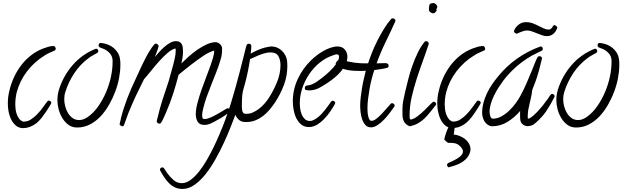

<svg xmlns="http://www.w3.org/2000/svg" viewBox="-20 -772 3997 1233"><path d="M337.9 -460Q337.9 -450.2 330.1 -447.3Q313.5 -439.5 297.4 -432.6Q281.2 -425.8 265.6 -415Q200.2 -375 153.3 -313.5Q106.4 -252 86.9 -177.7Q78.1 -139.6 78.1 -100.6Q78.1 -86.9 80.1 -70.8Q82 -54.7 87.4 -39.1Q92.8 -23.4 102.1 -10.7Q111.3 2 126 7.8Q127 8.8 129.4 8.8Q131.8 8.8 132.8 8.8Q157.2 8.8 177.7 -4.4Q198.2 -17.6 214.8 -34.2Q241.2 -60.5 264.6 -94.7Q269.5 -101.6 274.4 -108.4Q279.3 -115.2 284.2 -121.1Q287.1 -126 293 -126Q298.8 -126 304.2 -121.6Q309.6 -117.2 309.6 -111.3Q309.6 -109.4 305.2 -101.6Q300.8 -93.8 294.9 -84.5Q289.1 -75.2 283.7 -66.9Q278.3 -58.6 276.4 -55.7Q262.7 -35.2 247.6 -15.6Q232.4 3.9 214.4 18.6Q196.3 33.2 173.8 42Q151.4 50.8 125 50.8Q119.1 50.8 116.2 49.8Q97.7 46.9 83.5 35.6Q69.3 24.4 59.1 8.3Q48.8 -7.8 43 -25.9Q37.1 -43.9 34.2 -60.5Q32.2 -72.3 31.2 -84Q30.3 -95.7 30.3 -108.4Q30.3 -150.4 40 -188.5Q49.8 -231.4 68.8 -273.4Q87.9 -315.4 115.2 -351.6Q142.6 -387.7 177.7 -415.5Q212.9 -443.4 255.9 -460Q270.5 -465.8 289.1 -471.2Q307.6 -476.6 324.2 -476.6Q329.1 -476.6 333.5 -470.7Q337.9 -464.8 337.9 -460Z M752.9 -351.6Q752.9 -314.5 744.6 -270.5Q736.3 -226.6 719.7 -182.6Q703.1 -138.7 679.2 -97.2Q655.3 -55.7 624.5 -23.4Q593.8 8.8 556.2 27.8Q518.6 46.9 475.6 46.9Q443.4 46.9 419.9 29.8Q396.5 12.7 380.4 -13.7Q364.3 -40 356.4 -70.8Q348.6 -101.6 348.6 -128.9Q348.6 -161.1 357.4 -192.4Q384.8 -282.2 445.3 -352.5Q505.9 -422.9 592.8 -458Q594.7 -459 597.7 -459Q604.5 -459 607.9 -454.1Q611.3 -449.2 611.3 -443.4Q611.3 -436.5 603.5 -431.6Q589.8 -423.8 576.2 -416.5Q562.5 -409.2 548.8 -398.4Q495.1 -359.4 457 -301.8Q418.9 -244.1 399.4 -180.7Q392.6 -160.2 392.6 -134.8Q392.6 -114.3 398.4 -90.8Q404.3 -67.4 416 -47.4Q427.7 -27.3 445.8 -14.2Q463.9 -1 488.3 -1Q503.9 -1 518.1 -6.8Q532.2 -12.7 544.9 -21.5Q582 -47.9 611.3 -89.8Q640.6 -131.8 661.1 -180.2Q681.6 -228.5 692.4 -278.8Q703.1 -329.1 703.1 -374V-385.7Q701.2 -411.1 686 -428.7Q670.9 -446.3 648.4 -457Q641.6 -460 635.3 -461.9Q628.9 -463.9 623 -466.8Q613.3 -470.7 613.3 -480.5Q613.3 -487.3 617.2 -492.2Q621.1 -497.1 627.9 -496.1H628.9Q650.4 -494.1 671.4 -486.3Q692.4 -478.5 709 -464.8Q725.6 -451.2 736.8 -432.6Q748 -414.1 751 -390.6Q752.9 -380.9 752.9 -371.6Q752.9 -362.3 752.9 -351.6Z M1457 -61.5Q1457 -54.7 1439.9 -41.5Q1422.9 -28.3 1400.4 -15.1Q1377.9 -2 1356.9 9.3Q1335.9 20.5 1328.1 23.4Q1309.6 30.3 1293 30.3Q1261.7 30.3 1249.5 9.8Q1237.3 -10.7 1237.3 -39.1Q1237.3 -69.3 1248 -110.4Q1258.8 -151.4 1273.9 -194.8Q1289.1 -238.3 1305.2 -279.8Q1321.3 -321.3 1332 -351.6Q1338.9 -372.1 1347.2 -398.4Q1355.5 -424.8 1355.5 -447.3Q1341.8 -443.4 1323.7 -435.1Q1305.7 -426.8 1293.9 -418.9Q1250 -389.6 1209 -357.9Q1168 -326.2 1127 -292Q1111.3 -230.5 1091.8 -169.9Q1072.3 -109.4 1046.9 -50.8Q1039.1 -34.2 1031.7 -16.6Q1024.4 1 1014.6 15.6Q1010.7 22.5 1003.9 22.5Q999 22.5 992.7 17.6Q986.3 12.7 986.3 7.8Q986.3 6.8 988.8 -4.4Q991.2 -15.6 992.2 -16.6Q1005.9 -77.1 1024.9 -135.3Q1043.9 -193.4 1063.5 -252Q1079.1 -304.7 1092.8 -357.4Q1098.6 -379.9 1103.5 -402.8Q1108.4 -425.8 1108.4 -448.2Q1108.4 -452.1 1107.9 -455.1Q1107.4 -458 1107.4 -460.9Q1084 -456.1 1056.2 -432.1Q1028.3 -408.2 1001 -377.4Q973.6 -346.7 949.2 -315.9Q924.8 -285.2 908.2 -266.6Q906.2 -264.6 905.3 -264.6Q902.3 -258.8 899.9 -252.9Q897.5 -247.1 894.5 -242.2Q872.1 -198.2 852.1 -155.3Q832 -112.3 813.5 -67.4Q802.7 -43 794.4 -18.1Q786.1 6.8 776.4 31.2Q773.4 39.1 765.6 39.1Q760.7 39.1 754.4 34.2Q748 29.3 748 25.4Q748 24.4 749.5 19Q751 13.7 752.4 6.8Q753.9 0 755.4 -5.9Q756.8 -11.7 756.8 -13.7Q773.4 -78.1 797.4 -140.6Q821.3 -203.1 850.6 -263.7Q864.3 -292 877 -320.8Q889.6 -349.6 904.3 -377.9Q910.2 -389.6 918 -405.3Q925.8 -420.9 935.1 -436Q944.3 -451.2 954.1 -465.3Q963.9 -479.5 972.7 -488.3Q976.6 -492.2 981.4 -492.2Q985.4 -492.2 992.2 -486.8Q999 -481.4 999 -476.6Q999 -473.6 995.6 -463.9Q992.2 -454.1 988.3 -442.4Q984.4 -430.7 980 -420.4Q975.6 -410.2 974.6 -406.2Q985.4 -418.9 1001 -436.5Q1016.6 -454.1 1034.7 -470.2Q1052.7 -486.3 1072.3 -497.1Q1091.8 -507.8 1110.4 -507.8Q1125 -507.8 1134.3 -502Q1143.6 -496.1 1147.9 -486.8Q1152.3 -477.5 1153.8 -465.8Q1155.3 -454.1 1155.3 -442.4Q1155.3 -422.9 1152.3 -403.3Q1149.4 -383.8 1144.5 -364.3Q1163.1 -382.8 1189.5 -406.7Q1215.8 -430.7 1246.1 -451.7Q1276.4 -472.7 1307.1 -486.8Q1337.9 -501 1364.3 -501Q1379.9 -501 1393.1 -488.3Q1406.2 -475.6 1406.2 -460Q1406.2 -441.4 1404.3 -423.8Q1402.3 -406.2 1396.5 -388.7Q1384.8 -348.6 1369.1 -309.1Q1353.5 -269.5 1337.9 -230.5Q1322.3 -191.4 1308.1 -152.3Q1293.9 -113.3 1284.2 -72.3Q1282.2 -62.5 1280.3 -52.7Q1278.3 -43 1278.3 -33.2Q1278.3 -22.5 1280.3 -15.1Q1282.2 -7.8 1294.9 -7.8Q1311.5 -7.8 1335 -18.6Q1358.4 -29.3 1381.3 -42.5Q1404.3 -55.7 1421.4 -66.4Q1438.5 -77.1 1442.4 -77.1Q1448.2 -77.1 1452.6 -72.3Q1457 -67.4 1457 -61.5Z M1825.2 -346.7Q1825.2 -284.2 1803.2 -226.1Q1781.2 -168 1747.1 -115.2Q1730.5 -90.8 1711.4 -67.9Q1692.4 -44.9 1669.4 -27.3Q1646.5 -9.8 1619.6 1Q1592.8 11.7 1561.5 11.7Q1557.6 11.7 1549.3 11.2Q1541 10.7 1538.1 9.8Q1522.5 5.9 1509.8 -6.8Q1497.1 -19.5 1491.2 -34.2Q1479.5 -2.9 1460.9 44.4Q1442.4 91.8 1418 144.5Q1393.6 197.3 1363.8 250.5Q1334 303.7 1300.3 346.2Q1266.6 388.7 1229 415Q1191.4 441.4 1152.3 441.4Q1125 441.4 1103.5 431.2Q1082 420.9 1064.9 403.8Q1047.9 386.7 1034.2 365.7Q1020.5 344.7 1008.8 323.2Q1006.8 319.3 1006.8 317.4Q1006.8 311.5 1012.2 307.1Q1017.6 302.7 1022.5 302.7Q1029.3 302.7 1033.2 308.6Q1038.1 316.4 1043 323.2Q1047.9 330.1 1052.7 337.9Q1069.3 361.3 1092.8 382.8Q1116.2 404.3 1147.5 404.3Q1175.8 404.3 1203.6 383.8Q1231.4 363.3 1257.8 330.1Q1284.2 296.9 1307.6 256.3Q1331.1 215.8 1350.6 175.8Q1370.1 135.7 1385.3 100.1Q1400.4 64.5 1409.2 43Q1443.4 -43.9 1469.7 -131.8Q1496.1 -219.7 1519.5 -310.5Q1527.3 -340.8 1534.7 -370.1Q1542 -399.4 1549.8 -429.7Q1553.7 -442.4 1556.2 -455.6Q1558.6 -468.8 1563.5 -481.4Q1567.4 -491.2 1577.1 -491.2Q1584 -491.2 1588.9 -487.8Q1593.8 -484.4 1593.8 -477.5Q1593.8 -466.8 1592.8 -454.1Q1591.8 -441.4 1589.8 -427.7Q1593.8 -429.7 1596.7 -431.2Q1599.6 -432.6 1602.5 -434.6Q1628.9 -448.2 1652.8 -457.5Q1676.8 -466.8 1706.1 -471.7Q1710.9 -472.7 1715.3 -473.1Q1719.7 -473.6 1724.6 -473.6Q1743.2 -473.6 1759.8 -466.3Q1776.4 -459 1789.6 -446.8Q1802.7 -434.6 1811.5 -418.5Q1820.3 -402.3 1823.2 -384.8Q1824.2 -375 1824.7 -365.7Q1825.2 -356.4 1825.2 -346.7ZM1781.2 -354.5Q1781.2 -387.7 1767.6 -411.6Q1753.9 -435.5 1716.8 -435.5Q1698.2 -435.5 1676.8 -429.2Q1655.3 -422.9 1636.7 -415Q1618.2 -407.2 1604 -400.4Q1589.8 -393.6 1585.9 -393.6Q1580.1 -353.5 1571.8 -313.5Q1563.5 -273.4 1555.7 -244.1Q1551.8 -227.5 1546.4 -210.4Q1541 -193.4 1538.1 -176.8Q1535.2 -161.1 1534.2 -138.7Q1533.2 -116.2 1533.2 -99.6Q1533.2 -93.8 1533.2 -84.5Q1533.2 -75.2 1534.7 -66.4Q1536.1 -57.6 1539.6 -50.8Q1543 -43.9 1550.8 -42Q1553.7 -41 1557.1 -41Q1560.5 -41 1563.5 -41Q1585 -41 1606 -50.8Q1627 -60.5 1645.5 -75.2Q1664.1 -89.8 1679.7 -107.9Q1695.3 -126 1706.1 -142.6Q1736.3 -189.5 1758.8 -244.1Q1781.2 -298.8 1781.2 -354.5Z M2210.9 -407.2Q2210.9 -382.8 2199.2 -358.9Q2187.5 -335 2169.4 -313.5Q2151.4 -292 2129.9 -274.4Q2108.4 -256.8 2089.8 -244.1Q2061.5 -224.6 2030.8 -208Q2000 -191.4 1963.9 -191.4Q1956.1 -191.4 1946.8 -193.4Q1937.5 -195.3 1937.5 -206.1Q1937.5 -219.7 1950.2 -222.7Q1953.1 -223.6 1957 -223.6Q1960.9 -223.6 1964.8 -224.6Q1975.6 -226.6 1985.8 -231.4Q1996.1 -236.3 2006.8 -242.2Q2023.4 -252.9 2048.8 -272.5Q2074.2 -292 2098.6 -315.4Q2123 -338.9 2140.1 -363.3Q2157.2 -387.7 2157.2 -409.2Q2157.2 -422.9 2142.6 -422.9Q2136.7 -422.9 2130.9 -420.9Q2125 -418.9 2119.1 -417Q2072.3 -401.4 2033.2 -369.6Q1994.1 -337.9 1965.8 -295.9Q1937.5 -253.9 1921.4 -206.1Q1905.3 -158.2 1905.3 -110.4Q1905.3 -94.7 1907.7 -74.7Q1910.2 -54.7 1917.5 -37.1Q1924.8 -19.5 1937.5 -7.3Q1950.2 4.9 1970.7 4.9Q1978.5 4.9 1985.4 2.4Q1992.2 0 1999 -3.9Q2025.4 -18.6 2047.9 -43.5Q2070.3 -68.4 2087.9 -93.8Q2092.8 -99.6 2097.2 -106.4Q2101.6 -113.3 2106.4 -120.1Q2109.4 -125 2116.2 -125Q2122.1 -125 2127.4 -121.1Q2132.8 -117.2 2132.8 -110.4Q2132.8 -108.4 2130.9 -104.5Q2119.1 -83 2101.6 -57.1Q2084 -31.2 2062.5 -8.8Q2041 13.7 2016.1 28.8Q1991.2 43.9 1963.9 43.9Q1933.6 43.9 1913.6 26.9Q1893.6 9.8 1881.8 -15.1Q1870.1 -40 1865.2 -68.8Q1860.4 -97.7 1860.4 -121.1Q1860.4 -195.3 1891.6 -263.2Q1922.9 -331.1 1975.6 -382.8Q1991.2 -398.4 2011.7 -414.6Q2032.2 -430.7 2055.2 -443.8Q2078.1 -457 2102.1 -465.3Q2126 -473.6 2148.4 -473.6Q2176.8 -473.6 2193.8 -454.6Q2210.9 -435.5 2210.9 -407.2Z M2519.5 -639.6Q2519.5 -637.7 2519 -636.7Q2518.6 -635.7 2518.6 -634.8Q2488.3 -567.4 2456.1 -501.5Q2423.8 -435.5 2398.4 -365.2Q2409.2 -365.2 2418.9 -365.7Q2428.7 -366.2 2439.5 -366.2Q2444.3 -366.2 2450.7 -366.7Q2457 -367.2 2462.4 -365.7Q2467.8 -364.3 2471.7 -360.8Q2475.6 -357.4 2475.6 -349.6Q2475.6 -339.8 2467.8 -336.9Q2460.9 -335 2449.7 -332.5Q2438.5 -330.1 2426.3 -328.1Q2414.1 -326.2 2402.8 -324.7Q2391.6 -323.2 2383.8 -322.3Q2375 -296.9 2367.2 -266.1Q2359.4 -235.4 2353.5 -202.6Q2347.7 -169.9 2343.8 -138.2Q2339.8 -106.4 2339.8 -80.1Q2339.8 -73.2 2340.3 -59.1Q2340.8 -44.9 2343.3 -31.2Q2345.7 -17.6 2351.1 -6.8Q2356.4 3.9 2366.2 3.9Q2379.9 3.9 2397.5 -9.8Q2415 -23.4 2432.1 -41.5Q2449.2 -59.6 2464.4 -77.6Q2479.5 -95.7 2489.3 -105.5Q2493.2 -109.4 2498 -109.4Q2503.9 -109.4 2509.3 -104.5Q2514.6 -99.6 2514.6 -93.8Q2514.6 -90.8 2511.7 -86.9Q2501 -71.3 2483.9 -48.3Q2466.8 -25.4 2446.8 -4.4Q2426.8 16.6 2404.8 31.2Q2382.8 45.9 2362.3 45.9Q2339.8 45.9 2326.2 30.3Q2312.5 14.6 2305.2 -7.3Q2297.9 -29.3 2295.4 -53.2Q2293 -77.1 2293 -93.8Q2293 -117.2 2296.4 -146.5Q2299.8 -175.8 2304.7 -206.1Q2309.6 -236.3 2316.4 -265.1Q2323.2 -293.9 2329.1 -317.4Q2321.3 -317.4 2314 -316.9Q2306.6 -316.4 2298.8 -316.4Q2278.3 -316.4 2256.8 -317.4Q2235.4 -318.4 2214.8 -321.8Q2194.3 -325.2 2174.8 -333.5Q2155.3 -341.8 2139.6 -356.4Q2135.7 -359.4 2135.7 -365.2Q2135.7 -367.2 2141.6 -375.5Q2147.5 -383.8 2149.4 -383.8Q2185.5 -383.8 2220.7 -376Q2255.9 -368.2 2292 -366.2Q2303.7 -365.2 2315.9 -365.2Q2328.1 -365.2 2340.8 -365.2H2343.8Q2354.5 -398.4 2370.1 -437.5Q2385.7 -476.6 2405.3 -514.6Q2424.8 -552.7 2446.8 -588.4Q2468.8 -624 2492.2 -650.4Q2498 -654.3 2502 -654.3Q2507.8 -654.3 2513.7 -649.9Q2519.5 -645.5 2519.5 -639.6Z M2788.1 -727.5Q2788.1 -721.7 2783.2 -713.9L2782.2 -710.9Q2784.2 -705.1 2784.2 -702.1Q2777.3 -697.3 2774.4 -691.9Q2771.5 -686.5 2760.7 -686.5Q2752 -686.5 2743.2 -693.8Q2734.4 -701.2 2734.4 -711.9Q2734.4 -729.5 2737.8 -740.7Q2741.2 -752 2763.7 -752Q2772.5 -752 2780.3 -744.1Q2788.1 -736.3 2788.1 -727.5ZM2781.2 -104.5Q2781.2 -99.6 2778.3 -96.7Q2759.8 -74.2 2742.7 -52.2Q2725.6 -30.3 2706.5 -11.7Q2687.5 6.8 2664.1 20Q2640.6 33.2 2610.4 39.1Q2584 27.3 2574.2 8.3Q2564.5 -10.7 2564.5 -38.1V-73.2Q2564.5 -98.6 2569.8 -126Q2575.2 -153.3 2581.1 -178.7Q2589.8 -216.8 2601.1 -260.7Q2612.3 -304.7 2627.4 -348.1Q2642.6 -391.6 2662.1 -432.1Q2681.6 -472.7 2706.1 -502.9Q2710.9 -507.8 2715.8 -507.8Q2721.7 -507.8 2727.5 -503.4Q2733.4 -499 2733.4 -492.2V-490.2Q2716.8 -438.5 2695.8 -381.3Q2674.8 -324.2 2655.8 -265.1Q2636.7 -206.1 2623.5 -147.5Q2610.4 -88.9 2610.4 -34.2Q2610.4 -28.3 2610.8 -17.6Q2611.3 -6.8 2617.2 -3.9Q2638.7 -7.8 2662.6 -26.4Q2686.5 -44.9 2707.5 -65.4Q2728.5 -85.9 2744.1 -102.5Q2759.8 -119.1 2765.6 -119.1Q2770.5 -119.1 2775.9 -114.3Q2781.2 -109.4 2781.2 -104.5Z M3095.7 -460Q3095.7 -450.2 3087.9 -447.3Q3071.3 -439.5 3055.2 -432.6Q3039.1 -425.8 3023.4 -415Q2958 -375 2911.1 -313.5Q2864.3 -252 2844.7 -177.7Q2835.9 -139.6 2835.9 -100.6Q2835.9 -86.9 2837.9 -70.8Q2839.8 -54.7 2845.2 -39.1Q2850.6 -23.4 2859.9 -10.7Q2869.1 2 2883.8 7.8Q2884.8 8.8 2887.2 8.8Q2889.6 8.8 2890.6 8.8Q2915 8.8 2935.5 -4.4Q2956.1 -17.6 2972.7 -34.2Q2999 -60.5 3022.5 -94.7Q3027.3 -101.6 3032.2 -108.4Q3037.1 -115.2 3042 -121.1Q3044.9 -126 3050.8 -126Q3056.6 -126 3062 -121.6Q3067.4 -117.2 3067.4 -111.3Q3067.4 -109.4 3063 -101.6Q3058.6 -93.8 3052.7 -84.5Q3046.9 -75.2 3041.5 -66.9Q3036.1 -58.6 3034.2 -55.7Q3021.5 -36.1 3007.8 -18.6Q2994.1 -1 2977.5 13.7Q2960.9 28.3 2941.9 37.6Q2922.9 46.9 2899.4 49.8Q2898.4 60.5 2897 70.8Q2895.5 81.1 2893.6 91.8Q2914.1 93.8 2935.1 102.5Q2956.1 111.3 2972.2 126Q2988.3 140.6 2996.6 160.6Q3004.9 180.7 2999 204.1Q2994.1 221.7 2983.4 236.3Q2972.7 251 2957.5 262.2Q2942.4 273.4 2925.3 281.2Q2908.2 289.1 2891.6 293.9Q2890.6 293.9 2885.7 295.4Q2880.9 296.9 2876 298.3Q2871.1 299.8 2867.2 300.8L2862.3 302.7Q2857.4 302.7 2853.5 295.9Q2849.6 289.1 2850.6 285.2Q2853.5 277.3 2859.4 274.4Q2869.1 270.5 2883.8 263.7Q2898.4 256.8 2912.6 248.5Q2926.8 240.2 2938 230Q2949.2 219.7 2952.1 208Q2955.1 193.4 2946.3 180.7Q2937.5 168 2926.8 160.2Q2913.1 149.4 2895.5 147Q2877.9 144.5 2858.4 145.5Q2853.5 143.6 2845.2 136.2Q2836.9 128.9 2833 124L2834 119.1Q2836.9 104.5 2843.8 84Q2850.6 63.5 2859.4 45.9Q2844.7 40 2833 28.3Q2821.3 16.6 2813 1.5Q2804.7 -13.7 2799.8 -29.8Q2794.9 -45.9 2792 -60.5Q2790 -72.3 2789.1 -84Q2788.1 -95.7 2788.1 -108.4Q2788.1 -150.4 2797.9 -188.5Q2807.6 -231.4 2826.7 -273.4Q2845.7 -315.4 2873 -351.6Q2900.4 -387.7 2935.5 -415.5Q2970.7 -443.4 3013.7 -460Q3028.3 -465.8 3046.9 -471.2Q3065.4 -476.6 3082 -476.6Q3086.9 -476.6 3091.3 -470.7Q3095.7 -464.8 3095.7 -460Z M3542 -152.3Q3516.6 -100.6 3489.3 -60.1Q3461.9 -19.5 3418 18.6Q3396.5 38.1 3369.1 38.1Q3354.5 38.1 3341.3 29.8Q3328.1 21.5 3323.2 6.8Q3321.3 2 3320.8 -6.8Q3320.3 -15.6 3319.8 -25.4Q3319.3 -35.2 3319.8 -44.4Q3320.3 -53.7 3320.3 -59.6Q3286.1 -18.6 3239.7 10.3Q3193.4 39.1 3137.7 39.1Q3134.8 39.1 3129.4 37.1Q3124 35.2 3121.1 34.2Q3098.6 23.4 3087.4 0Q3076.2 -23.4 3076.2 -46.9Q3076.2 -79.1 3084.5 -110.8Q3092.8 -142.6 3106.9 -172.4Q3121.1 -202.1 3139.6 -229.5Q3158.2 -256.8 3178.7 -281.2Q3231.4 -346.7 3299.8 -395Q3368.2 -443.4 3448.2 -472.7Q3449.2 -473.6 3452.1 -473.6Q3459 -473.6 3462.4 -468.8Q3465.8 -463.9 3465.8 -458Q3465.8 -449.2 3459 -446.3Q3442.4 -437.5 3426.3 -430.2Q3410.2 -422.9 3394.5 -414.1Q3286.1 -351.6 3211.9 -253.9Q3197.3 -234.4 3181.6 -210Q3166 -185.5 3153.3 -159.7Q3140.6 -133.8 3132.3 -106.4Q3124 -79.1 3124 -53.7Q3124 -49.8 3125 -42.5Q3126 -35.2 3127.9 -27.8Q3129.9 -20.5 3134.3 -15.1Q3138.7 -9.8 3144.5 -9.8Q3172.9 -9.8 3199.7 -24.4Q3226.6 -39.1 3250 -61.5Q3273.4 -84 3292 -109.4Q3310.5 -134.8 3322.3 -157.2Q3344.7 -198.2 3362.3 -239.7Q3379.9 -281.2 3397.5 -323.2Q3404.3 -340.8 3413.6 -364.3Q3422.9 -387.7 3431.6 -404.3Q3435.5 -411.1 3444.3 -411.1Q3451.2 -411.1 3456.1 -407.2Q3460.9 -403.3 3460.9 -396.5L3460 -394.5Q3452.1 -359.4 3442.4 -323.7Q3432.6 -288.1 3420.9 -253.9Q3416 -240.2 3409.2 -223.6Q3402.3 -207 3398.4 -195.3Q3396.5 -188.5 3396 -181.6Q3395.5 -174.8 3394.5 -168Q3391.6 -152.3 3388.2 -137.2Q3384.8 -122.1 3380.9 -106.4Q3376 -86.9 3372.6 -66.9Q3369.1 -46.9 3369.1 -26.4Q3369.1 -21.5 3369.1 -17.6Q3369.1 -13.7 3370.1 -9.8Q3377 -9.8 3386.2 -15.6Q3395.5 -21.5 3405.3 -29.8Q3415 -38.1 3423.3 -46.9Q3431.6 -55.7 3436.5 -60.5Q3465.8 -91.8 3492.2 -129.9Q3499 -137.7 3504.4 -147Q3509.8 -156.2 3516.6 -164.1Q3519.5 -168.9 3525.4 -168.9Q3532.2 -168.9 3537.1 -164.1Q3542 -159.2 3542 -152.3ZM3558.6 -597.7Q3558.6 -595.7 3557.6 -590.8Q3556.6 -585.9 3554.7 -584Q3546.9 -564.5 3530.3 -552.2Q3513.7 -540 3493.2 -540Q3476.6 -540 3460.4 -545.9Q3444.3 -551.8 3428.2 -558.1Q3412.1 -564.5 3396.5 -570.3Q3380.9 -576.2 3364.3 -576.2Q3353.5 -576.2 3342.8 -572.8Q3332 -569.3 3322.8 -565.9Q3313.5 -562.5 3307.1 -559.1Q3300.8 -555.7 3298.8 -555.7Q3293 -555.7 3286.6 -561Q3280.3 -566.4 3280.3 -572.3Q3280.3 -573.2 3282.2 -577.6Q3284.2 -582 3285.2 -583Q3293.9 -600.6 3310.1 -613.3Q3326.2 -626 3345.7 -628.9Q3350.6 -629.9 3360.4 -629.9Q3380.9 -629.9 3400.4 -622.6Q3419.9 -615.2 3438 -606Q3456.1 -596.7 3472.2 -589.4Q3488.3 -582 3502 -582Q3511.7 -582 3517.1 -586.4Q3522.5 -590.8 3526.4 -596.7Q3530.3 -602.5 3533.2 -606.9Q3536.1 -611.3 3541 -611.3Q3543 -611.3 3550.8 -605.5Q3558.6 -599.6 3558.6 -597.7Z M3957 -351.6Q3957 -314.5 3948.7 -270.5Q3940.4 -226.6 3923.8 -182.6Q3907.2 -138.7 3883.3 -97.2Q3859.4 -55.7 3828.6 -23.4Q3797.9 8.8 3760.3 27.8Q3722.7 46.9 3679.7 46.9Q3647.5 46.9 3624 29.8Q3600.6 12.7 3584.5 -13.7Q3568.4 -40 3560.5 -70.8Q3552.7 -101.6 3552.7 -128.9Q3552.7 -161.1 3561.5 -192.4Q3588.9 -282.2 3649.4 -352.5Q3710 -422.9 3796.9 -458Q3798.8 -459 3801.8 -459Q3808.6 -459 3812 -454.1Q3815.4 -449.2 3815.4 -443.4Q3815.4 -436.5 3807.6 -431.6Q3793.9 -423.8 3780.3 -416.5Q3766.6 -409.2 3752.9 -398.4Q3699.2 -359.4 3661.1 -301.8Q3623 -244.1 3603.5 -180.7Q3596.7 -160.2 3596.7 -134.8Q3596.7 -114.3 3602.5 -90.8Q3608.4 -67.4 3620.1 -47.4Q3631.8 -27.3 3649.9 -14.2Q3668 -1 3692.4 -1Q3708 -1 3722.2 -6.8Q3736.3 -12.7 3749 -21.5Q3786.1 -47.9 3815.4 -89.8Q3844.7 -131.8 3865.2 -180.2Q3885.7 -228.5 3896.5 -278.8Q3907.2 -329.1 3907.2 -374V-385.7Q3905.3 -411.1 3890.1 -428.7Q3875 -446.3 3852.5 -457Q3845.7 -460 3839.4 -461.9Q3833 -463.9 3827.1 -466.8Q3817.4 -470.7 3817.4 -480.5Q3817.4 -487.3 3821.3 -492.2Q3825.2 -497.1 3832 -496.1H3833Q3854.5 -494.1 3875.5 -486.3Q3896.5 -478.5 3913.1 -464.8Q3929.7 -451.2 3940.9 -432.6Q3952.1 -414.1 3955.1 -390.6Q3957 -380.9 3957 -371.6Q3957 -362.3 3957 -351.6Z"/></svg>

Font: Calligraffitti
Style: Regular
Weight: 400
Designer: Dathan Boardman
Foundry: Open Window
Version: Version 1.002